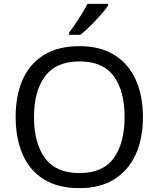

<svg xmlns="http://www.w3.org/2000/svg" viewBox="-20 -964 821 994"><path d="M720 -358Q720 -247 682.5 -164.5Q645 -82 572 -36Q499 10 391 10Q280 10 206.5 -36Q133 -82 97 -165Q61 -248 61 -359Q61 -469 97 -551Q133 -633 206.5 -679Q280 -725 392 -725Q499 -725 572 -679.5Q645 -634 682.5 -551.5Q720 -469 720 -358ZM156 -358Q156 -223 213 -145.5Q270 -68 391 -68Q513 -68 569 -145.5Q625 -223 625 -358Q625 -493 569 -569.5Q513 -646 392 -646Q271 -646 213.5 -569.5Q156 -493 156 -358ZM539 -934Q527 -916 502 -887.5Q477 -859 448.5 -830.5Q420 -802 396 -784H338V-796Q353 -815 370.5 -841Q388 -867 405 -894.5Q422 -922 433 -944H539Z"/></svg>

Font: Noto Sans Hatran
Style: Regular
Weight: 400
Designer: Monotype Design Team
Foundry: Monotype Imaging Inc.
Version: Version 2.001; ttfautohint (v1.8.4.7-5d5b)